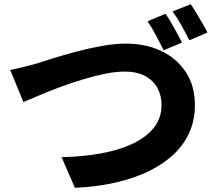

<svg xmlns="http://www.w3.org/2000/svg" viewBox="-20 -876 1040 920"><path d="M29 -541Q57 -546 93.5 -555.5Q130 -565 157 -572Q185 -581 234 -596.5Q283 -612 343 -628Q403 -644 466 -655.5Q529 -667 584 -667Q677 -667 751 -632.5Q825 -598 869.5 -532Q914 -466 914 -371Q914 -304 889.5 -246Q865 -188 817 -141Q769 -94 699.5 -59Q630 -24 539 -2.5Q448 19 339 24L275 -123Q377 -125 464.5 -141Q552 -157 617 -188Q682 -219 718 -265Q754 -311 754 -373Q754 -419 734 -455Q714 -491 675 -512Q636 -533 578 -533Q534 -533 483 -522.5Q432 -512 377.5 -495.5Q323 -479 270 -459.5Q217 -440 171.5 -420.5Q126 -401 92 -387ZM773 -810Q786 -792 800.5 -766.5Q815 -741 829 -716Q843 -691 852 -672L764 -635Q749 -666 728 -705.5Q707 -745 687 -774ZM894 -856Q907 -837 922 -811.5Q937 -786 951.5 -761.5Q966 -737 974 -720L887 -683Q872 -714 850 -753.5Q828 -793 807 -821Z"/></svg>

Font: Noto Sans SC ExtraBold
Style: Regular
Weight: 800
Designer: Ryoko NISHIZUKA 西塚涼子 (kana, bopomofo & ideographs); Paul D. Hunt (Latin, Greek & Cyrillic); Sandoll Communications 산돌커뮤니
Foundry: Adobe
Version: Version 2.004-H2;hotconv 1.0.118;makeotfexe 2.5.65603